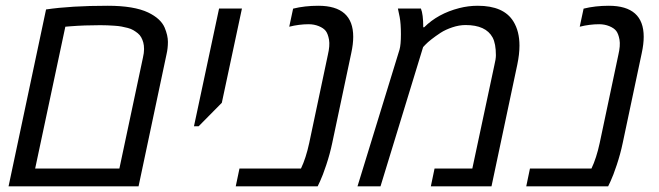

<svg xmlns="http://www.w3.org/2000/svg" viewBox="-20 -660 2333 680"><path d="M361.8 -639.6Q454.6 -639.6 504.9 -615.7Q549.3 -594.2 563 -562.5Q574.7 -534.7 574.7 -511.7Q574.7 -488.8 569.8 -467.8L470.7 0H10.3L143.1 -626.5Q231.4 -639.6 361.8 -639.6ZM486.3 -456.1Q490.2 -472.7 490.2 -486.1Q490.2 -499.5 487.5 -509.3Q484.9 -519 480.2 -527.6Q475.6 -536.1 468 -542.2Q460.4 -548.3 452.1 -553.2Q443.8 -558.1 432.6 -561Q421.4 -564 410.9 -565.9Q400.4 -567.9 386.7 -568.8Q360.4 -570.8 335 -570.8Q278.8 -570.8 229.5 -566.9L211.4 -565.4L104.5 -63H402.8Z M765.6 -295.9 683.6 -212.9H667L755.9 -629.9H836.9Z M1107.4 -639.6Q1231 -639.6 1231 -529.8Q1231 -503.9 1224.1 -472.2L1156.7 -153.8Q1148.4 -114.3 1135.5 -75.7Q1122.6 -37.1 1113.8 -18.6L1105 0H814.9L828.1 -63H1045.9Q1063.5 -99.6 1075.2 -153.8L1141.1 -465.3Q1148.9 -498.5 1145.3 -519.3Q1141.6 -540 1133.8 -550.3Q1126 -560.5 1109.1 -567.4Q1092.3 -574.2 1073.2 -574.2Q1039.6 -574.2 1004.4 -565.4L1018.1 -629.4Q1059.1 -639.6 1107.4 -639.6Z M1479 -563.5H1482.4Q1530.8 -611.8 1606.4 -631.3Q1638.7 -639.6 1671.9 -639.6Q1764.2 -639.6 1798.3 -584Q1819.8 -549.3 1819.8 -498.5Q1819.8 -467.8 1812 -430.7L1720.7 0H1505.9L1519 -63H1652.8L1730.5 -427.2Q1736.3 -450.7 1736.3 -464.4Q1736.3 -505.4 1724.6 -527.3Q1700.7 -571.3 1628.9 -571.3Q1606 -571.3 1582 -563.2Q1558.1 -555.2 1540.5 -543.9Q1502.9 -519 1485.8 -501L1478.5 -493.2L1327.6 0H1246.1L1395 -484.4Q1399.9 -501.5 1399.9 -538.8Q1399.9 -576.2 1395.5 -599.6L1389.2 -629.9H1470.7Q1479 -609.4 1479 -563.5Z M2136.2 -639.6Q2259.8 -639.6 2259.8 -529.8Q2259.8 -503.9 2252.9 -472.2L2185.5 -153.8Q2177.2 -114.3 2164.3 -75.7Q2151.4 -37.1 2142.6 -18.6L2133.8 0H1843.8L1856.9 -63H2074.7Q2092.3 -99.6 2104 -153.8L2169.9 -465.3Q2177.7 -498.5 2174.1 -519.3Q2170.4 -540 2162.6 -550.3Q2154.8 -560.5 2137.9 -567.4Q2121.1 -574.2 2102.1 -574.2Q2068.4 -574.2 2033.2 -565.4L2046.9 -629.4Q2087.9 -639.6 2136.2 -639.6Z"/></svg>

Font: Open Sans Hebrew
Style: Italic
Weight: 400
Italic angle: -12°
Foundry: Ascender Corporation, Yanek Iontef
Version: Version 2.001;PS 002.001;hotconv 1.0.70;makeotf.lib2.5.58329